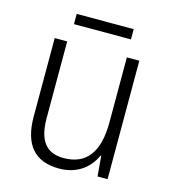

<svg xmlns="http://www.w3.org/2000/svg" viewBox="-102 -740 740 833"><g transform="rotate(15 268.0 -324.0)"><path d="M396 -658H140V-612H396ZM455 -532H399V-241C399 -105 348 -39 246 -39C170 -39 131 -85 131 -187V-532H75V-180C75 -54 129 10 239 10C321 10 374 -34 399 -91H402L410 0H455Z"/></g></svg>

Font: Noto Sans Devanagari SemiCondensed Light
Style: Regular
Weight: 300
Width: 4
Designer: Jelle Bosma - Monotype Design Team
Foundry: Monotype Imaging Inc.
Version: Version 2.004